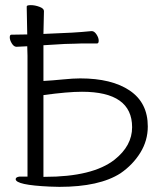

<svg xmlns="http://www.w3.org/2000/svg" viewBox="-20 -720 644 747"><path d="M211 7 174 6Q41 0 41 -23Q41 -31 56 -33H87V-503L86 -540L45 -538H44Q34 -538 26 -551Q18 -564 18 -574.5Q18 -585 24 -585L86 -586L84 -688V-695Q84 -700 100 -700Q116 -700 133.5 -693.5Q151 -687 151 -677L149 -588L260 -593Q296 -595 336 -599H337Q347 -599 355.5 -586Q364 -573 364 -562Q364 -551 358 -551H319Q291 -551 271 -550L232 -549L149 -544V-405Q185 -407 225 -411Q265 -415 292 -415Q415 -415 485 -367.5Q555 -320 555 -228Q555 -173 526 -126Q497 -79 449 -46Q367 7 211 7ZM56 -33ZM149 -32H154Q341 -32 426 -99Q494 -153 494 -225Q494 -363 299 -363Q243 -363 149 -350Z"/></svg>

Font: LXGW WenKai TC Light
Style: Regular
Weight: 300
Designer: LXGW / Fontworks Inc.
Foundry: LXGW / Fontworks Inc.
Version: Version 1.330